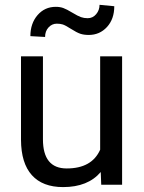

<svg xmlns="http://www.w3.org/2000/svg" viewBox="-20 -760 591 790"><path d="M394.5 -52.2Q341.8 9.8 239.7 9.8Q155.3 9.8 111.1 -39.3Q66.9 -88.4 66.4 -184.6V-528.3H156.7V-187Q156.7 -66.9 254.4 -66.9Q357.9 -66.9 392.1 -144V-528.3H482.4V0H396.5ZM450.2 -734.4Q450.2 -681.6 420.2 -648.9Q390.1 -616.2 345.2 -616.2Q325.2 -616.2 310.5 -621.1Q295.9 -626 272.2 -641.1Q248.5 -656.2 238 -659.4Q227.5 -662.6 213.9 -662.6Q193.8 -662.6 179.7 -647.2Q165.5 -631.8 165.5 -607.9L105 -611.3Q105 -663.6 134.5 -697.8Q164.1 -731.9 209.5 -731.9Q226.6 -731.9 240.2 -727.1Q253.9 -722.2 277.3 -708Q300.8 -693.8 313.2 -689.5Q325.7 -685.1 340.8 -685.1Q361.8 -685.1 375.7 -701.7Q389.6 -718.3 389.6 -740.2Z"/></svg>

Font: RobotoInd
Style: Regular
Weight: 400
Designer: Google
Version: Version 2.001101; 2014